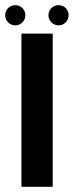

<svg xmlns="http://www.w3.org/2000/svg" viewBox="-32 -723 293 743"><path d="M51 0H172V-593H51ZM27 -625Q43.5 -625 54.8 -636.5Q66 -648 66 -664Q66 -680.5 54.8 -691.8Q43.5 -703 27 -703Q11 -703 -0.5 -691.8Q-12 -680.5 -12 -664Q-12 -648 -0.5 -636.5Q11 -625 27 -625ZM194.5 -625Q211 -625 222.2 -636.5Q233.5 -648 233.5 -664Q233.5 -680.5 222.2 -691.8Q211 -703 194.5 -703Q178.5 -703 167 -691.8Q155.5 -680.5 155.5 -664Q155.5 -648 167 -636.5Q178.5 -625 194.5 -625Z"/></svg>

Font: Anybody UltraCondensed Thin Medium
Style: Regular
Weight: 500
Version: Version 1.111